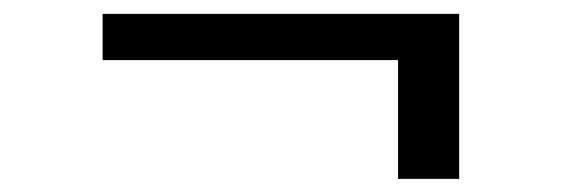

<svg xmlns="http://www.w3.org/2000/svg" viewBox="-20 -416 831 284"><path d="M659.2 -151.4H568.8V-327.1H131.8V-395.5H659.2Z"/></svg>

Font: Squarish Sans CT
Style: Regular
Weight: 400
Version: Version 0.9